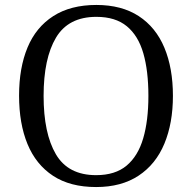

<svg xmlns="http://www.w3.org/2000/svg" viewBox="-20 -745 775 775"><path d="M368 10Q263 10 194 -35.5Q125 -81 91 -163.5Q57 -246 57 -359Q57 -471 91 -553Q125 -635 195 -680Q265 -725 369 -725Q471 -725 540 -680Q609 -635 643.5 -552.5Q678 -470 678 -358Q678 -248 643.5 -165Q609 -82 539.5 -36Q470 10 368 10ZM368 -38Q445 -38 491 -76.5Q537 -115 558 -186.5Q579 -258 579 -358Q579 -459 558.5 -530Q538 -601 492 -639Q446 -677 369 -677Q256 -677 206 -593Q156 -509 156 -358Q156 -207 205.5 -122.5Q255 -38 368 -38Z"/></svg>

Font: Noto Serif Hentaigana EL
Style: Regular
Weight: 400
Designer: Kazuhiro Yamada
Foundry: nipponia
Version: Version 1.000